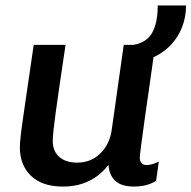

<svg xmlns="http://www.w3.org/2000/svg" viewBox="-20 -676 704 706"><path d="M211 10Q135 10 94 -29.5Q53 -69 53 -135Q53 -148 56 -175.5Q59 -203 65.5 -247.5Q72 -292 81.5 -357.5Q91 -423 104 -511H221Q208 -424 199 -362.5Q190 -301 184.5 -260Q179 -219 176.5 -195Q174 -171 174 -158Q174 -120 198 -99Q222 -78 264 -78Q315 -78 349.5 -112.5Q384 -147 391 -200L435 -511H551Q541 -438 530.5 -367Q520 -296 512 -237.5Q504 -179 499 -141.5Q494 -104 494 -96Q494 -83 501 -76Q508 -69 518 -69Q538 -69 564 -82L554 -11Q538 -1 518 4.5Q498 10 472 10Q426 10 403.5 -11.5Q381 -33 379 -70Q364 -50 341 -31.5Q318 -13 285.5 -1.5Q253 10 211 10ZM470 -446V-511Q519 -519 539.5 -555.5Q560 -592 560 -656H664Q664 -602 640.5 -556.5Q617 -511 574 -482Q531 -453 470 -446Z"/></svg>

Font: Chivo Mono Medium
Style: Italic
Weight: 500
Italic angle: -8.05°
Monospace: yes
Designer: Hector Gatti
Foundry: Omnibus-Type
Version: Version 1.008